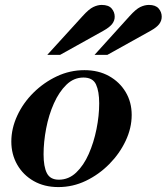

<svg xmlns="http://www.w3.org/2000/svg" viewBox="-20 -747 677 780"><path d="M217 13Q160 13 117 -11.5Q74 -36 50 -78Q26 -120 26 -172Q26 -225 50 -277Q74 -329 116 -370.5Q158 -412 211 -437Q264 -462 323 -462Q380 -462 423 -438Q466 -414 490.5 -373Q515 -332 515 -280Q515 -227 490.5 -175Q466 -123 424 -80.5Q382 -38 329 -12.5Q276 13 217 13ZM219 -17Q259 -17 289.5 -46Q320 -75 340.5 -121.5Q361 -168 372 -222.5Q383 -277 383 -327Q383 -376 370 -404Q357 -432 319 -432Q280 -432 250 -403Q220 -374 199 -327Q178 -280 167.5 -225Q157 -170 157 -120Q157 -70 170.5 -43.5Q184 -17 219 -17ZM364 -524 506 -681Q532 -710 550 -718.5Q568 -727 585 -727Q612 -727 624.5 -712.5Q637 -698 637 -679Q637 -663 627 -649.5Q617 -636 592 -622L416 -524ZM172 -524 315 -681Q341 -710 359 -718.5Q377 -727 393 -727Q421 -727 433.5 -712.5Q446 -698 446 -679Q446 -663 435.5 -649.5Q425 -636 400 -622L224 -524Z"/></svg>

Font: Libre Bodoni Medium
Style: Italic
Weight: 500
Italic angle: -13°
Designer: Pablo Impallari, Rodrigo Fuenzalida
Foundry: Impallari Type
Version: Version 2.005;gftools[0.9.23]